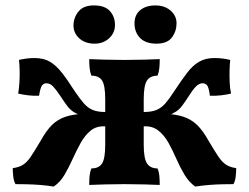

<svg xmlns="http://www.w3.org/2000/svg" viewBox="-20 -679 918 708"><path d="M700 9Q677 -7 660.5 -34.5Q644 -62 630.5 -93Q617 -124 601.5 -152Q586 -180 564 -197.5Q542 -215 510 -213V-266Q539 -266 557 -273.5Q575 -281 589.5 -297.5Q604 -314 622 -342Q649 -383 670 -410.5Q691 -438 714.5 -451.5Q738 -465 771 -465Q787 -465 802 -463Q817 -461 829 -458Q827 -441 826.5 -418.5Q826 -396 827 -373.5Q828 -351 832 -334Q816 -330 795 -327.5Q774 -325 754 -326Q750 -357 743.5 -364.5Q737 -372 727 -372Q714 -372 702 -359.5Q690 -347 675 -323Q662 -303 652 -289.5Q642 -276 629 -267.5Q616 -259 595 -251L584 -260Q628 -258 656.5 -248.5Q685 -239 706.5 -218.5Q728 -198 749 -160Q771 -123 785 -102Q799 -81 814 -71.5Q829 -62 851 -59Q851 -43 849 -27Q847 -11 841 0Q825 0 801 0.5Q777 1 751 3Q725 5 700 9ZM178 9Q154 5 128 3Q102 1 78 0.5Q54 0 37 0Q31 -11 29 -27Q27 -43 27 -59Q50 -62 65 -71.5Q80 -81 94 -102Q108 -123 130 -160Q151 -198 172 -218.5Q193 -239 221.5 -248.5Q250 -258 295 -260L284 -251Q262 -259 249.5 -267.5Q237 -276 227 -289.5Q217 -303 204 -323Q188 -347 176.5 -359.5Q165 -372 151 -372Q142 -372 135.5 -364.5Q129 -357 124 -326Q105 -325 84 -327.5Q63 -330 47 -334Q50 -351 51.5 -373.5Q53 -396 52.5 -418.5Q52 -441 50 -458Q62 -461 77 -463Q92 -465 107 -465Q141 -465 164 -451.5Q187 -438 208.5 -410.5Q230 -383 256 -342Q275 -314 289.5 -297.5Q304 -281 322 -273.5Q340 -266 368 -266V-213Q336 -215 314.5 -197.5Q293 -180 277.5 -152Q262 -124 248 -93Q234 -62 218 -34.5Q202 -7 178 9ZM309 3Q309 -17 310.5 -31.5Q312 -46 317 -58Q345 -58 356.5 -76.5Q368 -95 368 -145V-313Q368 -364 356.5 -382Q345 -400 317 -400Q312 -413 310.5 -427.5Q309 -442 309 -461Q332 -460 367 -459Q402 -458 439 -458Q477 -458 512 -459Q547 -460 569 -461Q569 -442 567.5 -427.5Q566 -413 561 -400Q534 -400 522 -382Q510 -364 510 -313V-145Q510 -95 522 -76.5Q534 -58 561 -58Q566 -46 567.5 -31.5Q569 -17 569 3Q547 2 512 1Q477 0 439 0Q402 0 367 1Q332 2 309 3ZM557 -518Q517 -518 496.5 -539Q476 -560 476 -593Q476 -624 497 -641.5Q518 -659 553 -659Q587 -659 609 -640Q631 -621 631 -593Q631 -564 614 -541Q597 -518 557 -518ZM329 -518Q294 -518 272.5 -537.5Q251 -557 251 -585Q251 -613 269 -636Q287 -659 326 -659Q367 -659 385.5 -638Q404 -617 404 -587Q404 -558 382.5 -538Q361 -518 329 -518Z"/></svg>

Font: Vollkorn
Style: Bold
Weight: 700
Designer: Friedrich Althausen
Foundry: Friedrich Althausen
Version: Version 5.000